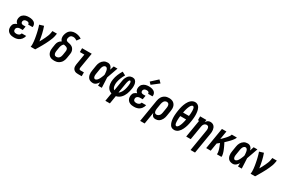

<svg xmlns="http://www.w3.org/2000/svg" viewBox="161 -2368 6177 4159"><g transform="rotate(30 3250.0 -288.5)"><path d="M205 8Q178 8 152 4.5Q126 1 103 -9Q80 -19 61.5 -35.5Q43 -52 32 -74.5Q21 -97 18.5 -123Q16 -149 20 -175Q23 -193 30.5 -211Q38 -229 51.5 -242.5Q65 -256 82.5 -265.5Q100 -275 118 -282Q104 -292 93.5 -305.5Q83 -319 77.5 -335Q72 -351 71.5 -369.5Q71 -388 74 -406Q78 -426 86.5 -446Q95 -466 110 -482Q125 -498 144.5 -509.5Q164 -521 184 -527Q204 -533 225 -535.5Q246 -538 266 -538Q289 -538 311 -535.5Q333 -533 353.5 -526.5Q374 -520 392 -508.5Q410 -497 422 -479.5Q434 -462 439 -440.5Q444 -419 440 -397Q440 -395 439.5 -393Q439 -391 439 -389H327Q327 -389 327.5 -390Q328 -391 328 -392Q330 -403 325 -414Q320 -425 311 -431.5Q302 -438 290 -440Q278 -442 266 -442Q253 -442 240 -440Q227 -438 215 -431.5Q203 -425 194.5 -413.5Q186 -402 184 -390Q182 -376 185 -362.5Q188 -349 197.5 -340Q207 -331 220 -327.5Q233 -324 247 -324H303L287 -228H231Q221 -228 210.5 -227Q200 -226 189 -223Q178 -220 168 -214.5Q158 -209 149.5 -201.5Q141 -194 136.5 -183.5Q132 -173 130 -163Q128 -147 132 -131.5Q136 -116 147 -106Q158 -96 173 -92Q188 -88 205 -88Q220 -88 236 -91Q252 -94 266.5 -102.5Q281 -111 291 -124.5Q301 -138 304 -154H416Q411 -131 401 -108.5Q391 -86 375.5 -66.5Q360 -47 340 -32Q320 -17 297.5 -8Q275 1 251.5 4.5Q228 8 205 8Z M617 0Q623 -33 622.5 -66Q622 -99 618.5 -131.5Q615 -164 610 -196Q605 -228 599 -259.5Q593 -291 586.5 -322Q580 -353 572 -384Q564 -415 555.5 -445.5Q547 -476 536 -506L641 -538Q671 -456 690.5 -369.5Q710 -283 723 -194Q742 -228 760.5 -262.5Q779 -297 795.5 -332.5Q812 -368 826.5 -404Q841 -440 847 -477L855 -530H968L959 -477Q952 -435 936.5 -394Q921 -353 902.5 -312.5Q884 -272 863.5 -232.5Q843 -193 821 -154Q799 -115 776 -76.5Q753 -38 730 0Z M1206 8Q1177 8 1148.5 2Q1120 -4 1097.5 -19Q1075 -34 1059.5 -57Q1044 -80 1037 -107.5Q1030 -135 1030.5 -164Q1031 -193 1036 -222L1050 -310Q1054 -329 1060.5 -348Q1067 -367 1079 -383.5Q1091 -400 1107 -413.5Q1123 -427 1141 -436Q1129 -448 1120.5 -463.5Q1112 -479 1108 -496.5Q1104 -514 1104 -532.5Q1104 -551 1107 -570Q1111 -593 1119 -615Q1127 -637 1139.5 -658Q1152 -679 1170.5 -696Q1189 -713 1210.5 -723.5Q1232 -734 1255.5 -738.5Q1279 -743 1302 -743Q1348 -743 1389.5 -730Q1431 -717 1467 -694L1409 -612Q1387 -627 1362 -637Q1337 -647 1309 -647Q1292 -647 1275 -641Q1258 -635 1246 -622Q1234 -609 1227.5 -592.5Q1221 -576 1218 -559Q1215 -541 1220.5 -523.5Q1226 -506 1241 -498Q1256 -490 1274 -487Q1292 -484 1309 -480Q1326 -476 1342.5 -470Q1359 -464 1373.5 -455Q1388 -446 1400 -433Q1412 -420 1420 -405Q1428 -390 1433 -373Q1438 -356 1439 -338.5Q1440 -321 1437.5 -302.5Q1435 -284 1432 -265L1418 -178Q1414 -153 1405.5 -128.5Q1397 -104 1383 -82Q1369 -60 1348.5 -42Q1328 -24 1304.5 -12.5Q1281 -1 1256 3.5Q1231 8 1206 8ZM1206 -88Q1225 -88 1244.5 -96.5Q1264 -105 1277 -120.5Q1290 -136 1297.5 -155Q1305 -174 1308 -193L1322 -281Q1325 -297 1325.5 -313.5Q1326 -330 1321 -345Q1316 -360 1304.5 -370.5Q1293 -381 1278.5 -386Q1264 -391 1248 -394Q1232 -397 1217 -401Q1204 -392 1194 -379Q1184 -366 1177.5 -352Q1171 -338 1167 -323.5Q1163 -309 1160 -294L1146 -207Q1144 -193 1143 -179.5Q1142 -166 1143 -153.5Q1144 -141 1148 -128.5Q1152 -116 1160 -106.5Q1168 -97 1180.5 -92.5Q1193 -88 1206 -88Z M1800 0Q1778 0 1757 -3.5Q1736 -7 1718 -17Q1700 -27 1687 -42.5Q1674 -58 1667.5 -77.5Q1661 -97 1661 -119Q1661 -141 1664 -163L1709 -434H1597V-530H1838L1774 -147Q1773 -138 1773 -129.5Q1773 -121 1775.5 -113.5Q1778 -106 1785 -101Q1792 -96 1800 -96H1893V0Z M2176 8Q2149 8 2122 1Q2095 -6 2075 -22.5Q2055 -39 2043 -62.5Q2031 -86 2026 -112.5Q2021 -139 2022 -167Q2023 -195 2028 -222L2049 -352Q2053 -376 2060 -399Q2067 -422 2079 -443.5Q2091 -465 2108.5 -483.5Q2126 -502 2147 -515Q2168 -528 2192 -533Q2216 -538 2239 -538Q2262 -538 2282.5 -529.5Q2303 -521 2317.5 -506Q2332 -491 2341.5 -471.5Q2351 -452 2357 -431Q2365 -456 2372.5 -480.5Q2380 -505 2388 -530H2482Q2457 -461 2433.5 -392Q2410 -323 2384 -254Q2388 -191 2390.5 -127.5Q2393 -64 2396 0H2302Q2303 -21 2303.5 -42Q2304 -63 2304 -84Q2293 -66 2280 -50Q2267 -34 2250.5 -20.5Q2234 -7 2215 0.5Q2196 8 2176 8ZM2176 -88Q2191 -88 2204 -95.5Q2217 -103 2227.5 -114Q2238 -125 2246 -138Q2254 -151 2261 -164Q2268 -177 2274 -190.5Q2280 -204 2285.5 -217.5Q2291 -231 2296.5 -244.5Q2302 -258 2306 -272Q2306 -285 2305.5 -297.5Q2305 -310 2303.5 -322.5Q2302 -335 2300.5 -347.5Q2299 -360 2296.5 -372.5Q2294 -385 2290 -396.5Q2286 -408 2279.5 -418Q2273 -428 2262.5 -435Q2252 -442 2239 -442Q2222 -442 2206.5 -431Q2191 -420 2181.5 -404Q2172 -388 2167 -371Q2162 -354 2159 -337L2138 -207Q2136 -195 2134.5 -183Q2133 -171 2133 -158.5Q2133 -146 2135 -134.5Q2137 -123 2141.5 -112.5Q2146 -102 2155 -95Q2164 -88 2176 -88Z M2603 205 2637 0Q2611 -8 2588 -23.5Q2565 -39 2549 -61Q2533 -83 2523.5 -109Q2514 -135 2510.5 -163.5Q2507 -192 2508 -221.5Q2509 -251 2514 -279Q2519 -312 2528.5 -345Q2538 -378 2551 -409.5Q2564 -441 2579.5 -471Q2595 -501 2613 -530L2699 -484Q2683 -459 2669.5 -432Q2656 -405 2645.5 -378Q2635 -351 2626.5 -323Q2618 -295 2613 -267Q2609 -242 2608.5 -217Q2608 -192 2612 -168Q2616 -144 2627 -123Q2638 -102 2658 -90L2701 -350Q2704 -371 2709.5 -392Q2715 -413 2725 -433Q2735 -453 2748.5 -471.5Q2762 -490 2780 -503.5Q2798 -517 2819.5 -523.5Q2841 -530 2862 -530Q2881 -530 2899 -524.5Q2917 -519 2930.5 -507Q2944 -495 2953 -479Q2962 -463 2967 -445.5Q2972 -428 2974 -409.5Q2976 -391 2976 -371.5Q2976 -352 2974 -332.5Q2972 -313 2968 -294Q2963 -263 2955 -231.5Q2947 -200 2935.5 -170.5Q2924 -141 2906 -112Q2888 -83 2864.5 -58.5Q2841 -34 2811 -18Q2781 -2 2749 4L2716 205ZM2760 -93Q2778 -103 2792.5 -119.5Q2807 -136 2818 -154Q2829 -172 2837 -191.5Q2845 -211 2851 -230Q2857 -249 2861.5 -269Q2866 -289 2869 -309Q2871 -318 2872 -327.5Q2873 -337 2874 -346.5Q2875 -356 2875.5 -365.5Q2876 -375 2876 -384Q2876 -393 2875 -402.5Q2874 -412 2871.5 -420.5Q2869 -429 2863 -436Q2857 -443 2848 -443Q2840 -443 2834.5 -436.5Q2829 -430 2825 -423.5Q2821 -417 2818.5 -409.5Q2816 -402 2813.5 -394.5Q2811 -387 2809 -380Q2807 -373 2805.5 -365.5Q2804 -358 2802.5 -350.5Q2801 -343 2800 -336Z M3205 8Q3178 8 3152 4.5Q3126 1 3103 -9Q3080 -19 3061.5 -35.5Q3043 -52 3032 -74.5Q3021 -97 3018.5 -123Q3016 -149 3020 -175Q3023 -193 3030.5 -211Q3038 -229 3051.5 -242.5Q3065 -256 3082.5 -265.5Q3100 -275 3118 -282Q3104 -292 3093.5 -305.5Q3083 -319 3077.5 -335Q3072 -351 3071.5 -369.5Q3071 -388 3074 -406Q3078 -426 3086.5 -446Q3095 -466 3110 -482Q3125 -498 3144.5 -509.5Q3164 -521 3184 -527Q3204 -533 3225 -535.5Q3246 -538 3266 -538Q3289 -538 3311 -535.5Q3333 -533 3353.5 -526.5Q3374 -520 3392 -508.5Q3410 -497 3422 -479.5Q3434 -462 3439 -440.5Q3444 -419 3440 -397Q3440 -395 3439.5 -393Q3439 -391 3439 -389H3327Q3327 -389 3327.5 -390Q3328 -391 3328 -392Q3330 -403 3325 -414Q3320 -425 3311 -431.5Q3302 -438 3290 -440Q3278 -442 3266 -442Q3253 -442 3240 -440Q3227 -438 3215 -431.5Q3203 -425 3194.5 -413.5Q3186 -402 3184 -390Q3182 -376 3185 -362.5Q3188 -349 3197.5 -340Q3207 -331 3220 -327.5Q3233 -324 3247 -324H3303L3287 -228H3231Q3221 -228 3210.5 -227Q3200 -226 3189 -223Q3178 -220 3168 -214.5Q3158 -209 3149.5 -201.5Q3141 -194 3136.5 -183.5Q3132 -173 3130 -163Q3128 -147 3132 -131.5Q3136 -116 3147 -106Q3158 -96 3173 -92Q3188 -88 3205 -88Q3220 -88 3236 -91Q3252 -94 3266.5 -102.5Q3281 -111 3291 -124.5Q3301 -138 3304 -154H3416Q3411 -131 3401 -108.5Q3391 -86 3375.5 -66.5Q3360 -47 3340 -32Q3320 -17 3297.5 -8Q3275 1 3251.5 4.5Q3228 8 3205 8ZM3277 -584 3227 -636 3386 -782 3450 -718Z M3473 205 3565 -352Q3570 -377 3577.5 -401Q3585 -425 3598.5 -447Q3612 -469 3631.5 -487.5Q3651 -506 3674 -517.5Q3697 -529 3722 -533.5Q3747 -538 3771 -538Q3800 -538 3828 -531.5Q3856 -525 3878.5 -510Q3901 -495 3916.5 -472Q3932 -449 3938.5 -422Q3945 -395 3944.5 -366Q3944 -337 3939 -308L3918 -178Q3914 -155 3907.5 -133Q3901 -111 3890 -90Q3879 -69 3863.5 -50Q3848 -31 3828 -17.5Q3808 -4 3785 2Q3762 8 3740 8Q3719 8 3699.5 1.5Q3680 -5 3667 -19Q3654 -33 3646 -51Q3638 -69 3634 -89L3586 205ZM3708 -88Q3728 -88 3746.5 -97Q3765 -106 3778 -121.5Q3791 -137 3798 -155.5Q3805 -174 3808 -193L3829 -323Q3831 -337 3832 -350Q3833 -363 3832 -376Q3831 -389 3827 -401.5Q3823 -414 3815 -423.5Q3807 -433 3795 -437.5Q3783 -442 3769 -442Q3751 -442 3733 -433Q3715 -424 3703 -408Q3691 -392 3685 -373.5Q3679 -355 3675 -337L3656 -220Q3654 -206 3652.5 -192Q3651 -178 3651.5 -164Q3652 -150 3654.5 -136.5Q3657 -123 3663.5 -112Q3670 -101 3682 -94.5Q3694 -88 3708 -88Z M4206 8Q4185 8 4165.5 2Q4146 -4 4130.5 -15.5Q4115 -27 4104 -43.5Q4093 -60 4085.5 -78Q4078 -96 4073 -115Q4068 -134 4064.5 -154Q4061 -174 4060 -194.5Q4059 -215 4058.5 -236Q4058 -257 4059.5 -278Q4061 -299 4063 -319.5Q4065 -340 4067.5 -361Q4070 -382 4074 -403Q4078 -429 4083.5 -456Q4089 -483 4096.5 -509Q4104 -535 4113.5 -561Q4123 -587 4135.5 -612Q4148 -637 4164.5 -660.5Q4181 -684 4202.5 -703Q4224 -722 4250.5 -733Q4277 -744 4304 -744Q4329 -744 4351.5 -735Q4374 -726 4390.5 -709.5Q4407 -693 4417.5 -672Q4428 -651 4434.5 -628Q4441 -605 4444.5 -581Q4448 -557 4449.5 -532.5Q4451 -508 4450.5 -482.5Q4450 -457 4448 -432Q4446 -407 4442.5 -382Q4439 -357 4435 -332Q4431 -306 4425.5 -279Q4420 -252 4412.5 -226Q4405 -200 4395.5 -174.5Q4386 -149 4373.5 -123.5Q4361 -98 4344.5 -74.5Q4328 -51 4307 -32Q4286 -13 4259 -2.5Q4232 8 4206 8ZM4189 -416H4335Q4337 -428 4338.5 -441Q4340 -454 4341 -467Q4342 -480 4342.5 -492.5Q4343 -505 4343.5 -518Q4344 -531 4344 -543.5Q4344 -556 4342.5 -568.5Q4341 -581 4339.5 -593.5Q4338 -606 4334.5 -617.5Q4331 -629 4322 -638Q4313 -647 4300 -647Q4287 -647 4276 -637.5Q4265 -628 4256.5 -617Q4248 -606 4242 -593.5Q4236 -581 4230.5 -568.5Q4225 -556 4220.5 -543.5Q4216 -531 4212.5 -518.5Q4209 -506 4205.5 -493Q4202 -480 4199 -467Q4196 -454 4193.5 -441Q4191 -428 4189 -416ZM4210 -88Q4223 -88 4234 -97.5Q4245 -107 4253 -118.5Q4261 -130 4267 -142Q4273 -154 4278.5 -166.5Q4284 -179 4288.5 -191.5Q4293 -204 4296.5 -217Q4300 -230 4303.5 -242.5Q4307 -255 4310 -268Q4313 -281 4315.5 -294Q4318 -307 4320 -320H4174Q4172 -307 4170.5 -294Q4169 -281 4168 -268Q4167 -255 4166.5 -242.5Q4166 -230 4165.5 -217Q4165 -204 4165.5 -191Q4166 -178 4167 -166Q4168 -154 4169.5 -141.5Q4171 -129 4175 -117.5Q4179 -106 4188 -97Q4197 -88 4210 -88Z M4734 205 4821 -323Q4823 -336 4824.5 -349.5Q4826 -363 4825 -375.5Q4824 -388 4821 -400Q4818 -412 4811 -422Q4804 -432 4792.5 -437Q4781 -442 4768 -442Q4751 -442 4734 -434.5Q4717 -427 4705 -413.5Q4693 -400 4686.5 -383.5Q4680 -367 4678 -350L4620 0H4507L4579 -434H4550V-530H4707L4697 -470Q4706 -484 4717 -497.5Q4728 -511 4742.5 -520.5Q4757 -530 4773.5 -534Q4790 -538 4806 -538Q4832 -538 4856 -529Q4880 -520 4897 -502Q4914 -484 4923 -460.5Q4932 -437 4935.5 -412Q4939 -387 4937.5 -360.5Q4936 -334 4931 -308L4846 205Z M5007 0 5095 -530H5207L5173 -323Q5186 -334 5198 -346Q5210 -358 5222 -370Q5234 -382 5245.5 -394Q5257 -406 5268.5 -419Q5280 -432 5290.5 -445Q5301 -458 5311 -471.5Q5321 -485 5329.5 -499.5Q5338 -514 5341 -530H5468Q5465 -513 5455.5 -497.5Q5446 -482 5435.5 -467Q5425 -452 5413 -438Q5401 -424 5388.5 -410.5Q5376 -397 5363 -384Q5350 -371 5337 -358Q5324 -345 5310.5 -332.5Q5297 -320 5284 -308Q5293 -290 5302.5 -272Q5312 -254 5320.5 -235.5Q5329 -217 5337.5 -198.5Q5346 -180 5353.5 -161Q5361 -142 5368 -123Q5375 -104 5380 -84Q5385 -64 5388.5 -42.5Q5392 -21 5388 0H5276Q5279 -22 5276 -44Q5273 -66 5268 -86.5Q5263 -107 5256.5 -127.5Q5250 -148 5242.5 -167.5Q5235 -187 5227 -206.5Q5219 -226 5211 -246Q5197 -234 5182 -222Q5167 -210 5153 -199L5120 0Z M5676 8Q5649 8 5622 1Q5595 -6 5575 -22.5Q5555 -39 5543 -62.5Q5531 -86 5526 -112.5Q5521 -139 5522 -167Q5523 -195 5528 -222L5549 -352Q5553 -376 5560 -399Q5567 -422 5579 -443.5Q5591 -465 5608.5 -483.5Q5626 -502 5647 -515Q5668 -528 5692 -533Q5716 -538 5739 -538Q5762 -538 5782.5 -529.5Q5803 -521 5817.5 -506Q5832 -491 5841.5 -471.5Q5851 -452 5857 -431Q5865 -456 5872.5 -480.5Q5880 -505 5888 -530H5982Q5957 -461 5933.5 -392Q5910 -323 5884 -254Q5888 -191 5890.5 -127.5Q5893 -64 5896 0H5802Q5803 -21 5803.5 -42Q5804 -63 5804 -84Q5793 -66 5780 -50Q5767 -34 5750.5 -20.5Q5734 -7 5715 0.5Q5696 8 5676 8ZM5676 -88Q5691 -88 5704 -95.5Q5717 -103 5727.5 -114Q5738 -125 5746 -138Q5754 -151 5761 -164Q5768 -177 5774 -190.5Q5780 -204 5785.5 -217.5Q5791 -231 5796.5 -244.5Q5802 -258 5806 -272Q5806 -285 5805.5 -297.5Q5805 -310 5803.5 -322.5Q5802 -335 5800.5 -347.5Q5799 -360 5796.5 -372.5Q5794 -385 5790 -396.5Q5786 -408 5779.5 -418Q5773 -428 5762.5 -435Q5752 -442 5739 -442Q5722 -442 5706.5 -431Q5691 -420 5681.5 -404Q5672 -388 5667 -371Q5662 -354 5659 -337L5638 -207Q5636 -195 5634.5 -183Q5633 -171 5633 -158.5Q5633 -146 5635 -134.5Q5637 -123 5641.5 -112.5Q5646 -102 5655 -95Q5664 -88 5676 -88Z M6117 0Q6123 -33 6122.5 -66Q6122 -99 6118.5 -131.5Q6115 -164 6110 -196Q6105 -228 6099 -259.5Q6093 -291 6086.5 -322Q6080 -353 6072 -384Q6064 -415 6055.5 -445.5Q6047 -476 6036 -506L6141 -538Q6171 -456 6190.5 -369.5Q6210 -283 6223 -194Q6242 -228 6260.5 -262.5Q6279 -297 6295.5 -332.5Q6312 -368 6326.5 -404Q6341 -440 6347 -477L6355 -530H6468L6459 -477Q6452 -435 6436.5 -394Q6421 -353 6402.5 -312.5Q6384 -272 6363.5 -232.5Q6343 -193 6321 -154Q6299 -115 6276 -76.5Q6253 -38 6230 0Z"/></g></svg>

Font: Iosevka Curly Slab Oblique
Style: Bold
Weight: 700
Italic angle: -9°
Monospace: yes
Designer: Belleve Invis
Foundry: Belleve Invis
Version: Version 11.1.0; ttfautohint (v1.8.3)